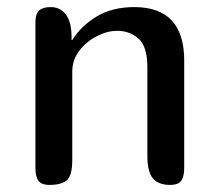

<svg xmlns="http://www.w3.org/2000/svg" viewBox="-20 -522 620 542"><path d="M80 -459Q80 -483 90.5 -492.5Q101 -502 123 -502Q150 -502 166 -481Q182 -460 182 -416V-409H184Q209 -449 253 -475.5Q297 -502 359 -502Q500 -502 500 -351V-47Q500 -25 492 -12.5Q484 0 460 0Q427 0 411.5 -18.5Q396 -37 396 -82V-332Q396 -391 371 -413Q346 -435 311 -435Q283 -435 253.5 -420Q224 -405 204 -379Q184 -353 184 -320V-71Q184 -26 168.5 -13Q153 0 120 0Q96 0 88 -12.5Q80 -25 80 -47Z"/></svg>

Font: Marmelad
Style: Regular
Weight: 400
Designer: Manvel Shmavonyan
Foundry: Cyreal
Version: Version 1.110; ttfautohint (v1.8.4.7-5d5b)